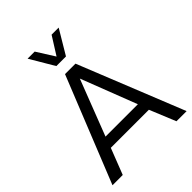

<svg xmlns="http://www.w3.org/2000/svg" viewBox="-274 -1142 1284 1284"><g transform="rotate(-45 368.0 -500.0)"><path d="M322 -829 221 -1000H288L368 -873L448 -1000H515L413 -829ZM553 -185H193L121 0H24L325 -750H424L725 0H629ZM527 -263 374 -659 221 -263Z"/></g></svg>

Font: Oakes Grotesk
Style: Regular
Weight: 400
Designer: Samuel Oakes
Foundry: Samuel Oakes
Version: Version 1.000;PS 001.000;hotconv 1.0.88;makeotf.lib2.5.64775